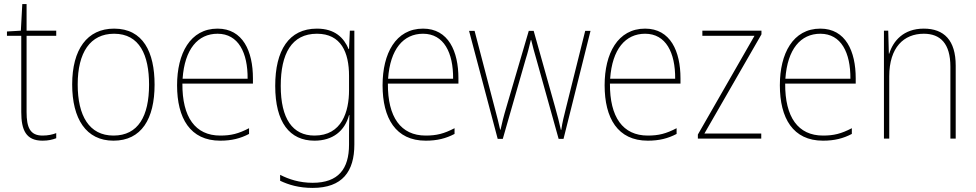

<svg xmlns="http://www.w3.org/2000/svg" viewBox="-20 -678 4773 939"><path d="M188 -15C127 -15 110 -55 110 -130V-503H255V-528H110V-658H89L82 -528L14 -524V-503H84V-130C84 -42 107 10 188 10C217 10 236 5 255 -2V-27C237 -20 215 -15 188 -15Z M736 -264C736 -423 680 -538 538 -538C406 -538 333 -436 333 -265C333 -97 401 10 535 10C672 10 736 -97 736 -264ZM360 -265C360 -421 421 -513 538 -513C663 -513 709 -408 709 -264C709 -110 656 -15 535 -15C416 -15 360 -112 360 -265Z M1044 -538C910 -538 846 -416 846 -261C846 -100 910 10 1057 10C1113 10 1156 -1 1198 -23V-51C1146 -24 1110 -15 1057 -15C935 -15 871 -105 872 -269H1217V-295C1217 -427 1168 -538 1044 -538ZM1044 -513C1146 -513 1192 -420 1191 -293H873C883 -438 948 -513 1044 -513Z M1530 -538C1392 -538 1326 -431 1326 -258C1326 -79 1397 10 1518 10C1607 10 1666 -37 1687 -115H1689C1687 -75 1687 -51 1687 -15V29C1687 148 1635 216 1509 216C1445 216 1393 199 1350 177V206C1392 226 1442 241 1509 241C1655 241 1713 160 1713 29V-528H1691L1687 -438H1685C1662 -493 1618 -538 1530 -538ZM1530 -513C1648 -513 1687 -422 1687 -307V-237C1687 -132 1652 -15 1518 -15C1411 -15 1353 -97 1353 -258C1353 -415 1406 -513 1530 -513Z M2049 -538C1915 -538 1851 -416 1851 -261C1851 -100 1915 10 2062 10C2118 10 2161 -1 2203 -23V-51C2151 -24 2115 -15 2062 -15C1940 -15 1876 -105 1877 -269H2222V-295C2222 -427 2173 -538 2049 -538ZM2049 -513C2151 -513 2197 -420 2196 -293H1878C1888 -438 1953 -513 2049 -513Z M2603 -389 2712 1H2736L2868 -527H2842L2749 -154C2737 -105 2731 -84 2725 -43H2723C2716 -76 2707 -111 2694 -157L2590 -527H2566L2458 -159C2442 -106 2434 -72 2428 -44H2426C2419 -76 2412 -103 2398 -156L2301 -527H2274L2414 1H2439L2551 -389C2561 -420 2568 -449 2576 -482H2578C2586 -449 2593 -423 2603 -389Z M3135 -538C3001 -538 2937 -416 2937 -261C2937 -100 3001 10 3148 10C3204 10 3247 -1 3289 -23V-51C3237 -24 3201 -15 3148 -15C3026 -15 2962 -105 2963 -269H3308V-295C3308 -427 3259 -538 3135 -538ZM3135 -513C3237 -513 3283 -420 3282 -293H2964C2974 -438 3039 -513 3135 -513Z M3703 0V-25H3425L3704 -510V-528H3415V-503H3670L3393 -20V0Z M3992 -538C3858 -538 3794 -416 3794 -261C3794 -100 3858 10 4005 10C4061 10 4104 -1 4146 -23V-51C4094 -24 4058 -15 4005 -15C3883 -15 3819 -105 3820 -269H4165V-295C4165 -427 4116 -538 3992 -538ZM3992 -513C4094 -513 4140 -420 4139 -293H3821C3831 -438 3896 -513 3992 -513Z M4498 -538C4398 -538 4348 -477 4329 -416H4327L4324 -528H4303V0H4329V-305C4329 -446 4400 -513 4498 -513C4579 -513 4628 -465 4628 -352V0H4654V-357C4654 -481 4597 -538 4498 -538Z"/></svg>

Font: Noto Sans Sinhala SemiCondensed Thin
Style: Regular
Weight: 100
Width: 4
Designer: Jelle Bosma - Monotype Design Team
Foundry: Monotype Imaging Inc.
Version: Version 2.006